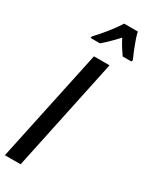

<svg xmlns="http://www.w3.org/2000/svg" viewBox="-243 -1002 831 1053"><g transform="rotate(30 172.5 -476.0)"><path d="M-1.5 0 150.4 -713.9H249L98.1 0ZM84 -792 85.9 -802.7Q155.3 -876 204.6 -952.1H290.5Q294.4 -933.6 304.2 -905.5Q314 -877.4 325.2 -849.6Q336.4 -821.8 345.2 -803.2L342.8 -792H287.1Q274.4 -809.6 260.5 -831.8Q246.6 -854 233.4 -880.4Q208.5 -853 185.5 -830.6Q162.6 -808.1 142.6 -792Z"/></g></svg>

Font: Open Sans Condensed SemiBold
Style: Italic
Weight: 600
Width: 3
Italic angle: -12°
Designer: Monotype Design Team
Foundry: Monotype Imaging Inc.
Version: Version 3.000; ttfautohint (v1.8.4)